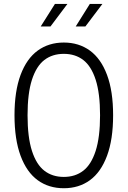

<svg xmlns="http://www.w3.org/2000/svg" viewBox="-20 -962 660 993"><path d="M310 11.5Q232 11.5 175 -30Q118 -71.5 86.5 -156.2Q55 -241 55 -366Q55 -490.5 86.5 -574.8Q118 -659 175.2 -700.5Q232.5 -742 310 -742Q387.5 -742 444.8 -700.5Q502 -659 533.5 -574.8Q565 -490.5 565 -366Q565 -241 533.5 -156.2Q502 -71.5 445 -30Q388 11.5 310 11.5ZM310 -683.5Q251 -683.5 209.5 -651.8Q168 -620 145.2 -549.5Q122.5 -479 122.5 -366Q122.5 -252.5 145.2 -181.8Q168 -111 209.5 -79Q251 -47 310 -47Q369 -47 410.5 -79Q452 -111 474.8 -181.8Q497.5 -252.5 497.5 -366Q497.5 -479 474.8 -549.5Q452 -620 410.5 -651.8Q369 -683.5 310 -683.5ZM264 -941.5H328.5L241 -825H190.5ZM444.5 -941.5H509.5L421.5 -825H371.5Z"/></svg>

Font: Monaspace Neon Var
Style: Regular
Weight: 400
Designer: Riley Cran and the Lettermatic Team
Version: Version 1.000 (Monaspace Neon Var)